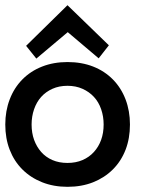

<svg xmlns="http://www.w3.org/2000/svg" viewBox="-30 -703 596 734"><path d="M466.8 -227.1Q466.8 -173.8 450 -130.4Q433.1 -86.9 401.6 -55.4Q370.1 -23.9 326.2 -6.3Q282.2 11.2 228 11.2Q174.8 11.2 130.9 -6.3Q86.9 -23.9 55.4 -55.4Q23.9 -86.9 7.1 -130.4Q-9.8 -173.8 -9.8 -227.1Q-9.8 -278.8 7.1 -323Q23.9 -367.2 55.4 -399.2Q86.9 -431.2 130.9 -448.5Q174.8 -465.8 228 -465.8Q282.2 -465.8 326.2 -448.5Q370.1 -431.2 401.6 -399.2Q433.1 -367.2 450 -323Q466.8 -278.8 466.8 -227.1ZM366.2 -227.1Q366.2 -257.8 356.7 -285.4Q347.2 -313 329.1 -332.5Q311 -352.1 285.4 -363.5Q259.8 -375 228 -375Q195.8 -375 170.4 -363.5Q145 -352.1 127.4 -332.5Q109.9 -313 100.3 -285.4Q90.8 -257.8 90.8 -227.1Q90.8 -194.8 100.3 -168.5Q109.9 -142.1 127.4 -122.1Q145 -102.1 170.4 -91.1Q195.8 -80.1 228 -80.1Q259.8 -80.1 285.4 -91.1Q311 -102.1 329.1 -122.1Q347.2 -142.1 356.7 -168.5Q366.2 -194.8 366.2 -227.1ZM386.2 -529.8 347.2 -480 229 -580.1 108.9 -479 69.8 -527.8 228 -683.1Z"/></svg>

Font: Anonymous Pro
Style: Bold
Weight: 700
Monospace: yes
Designer: Mark Simonson
Version: Version 1.003